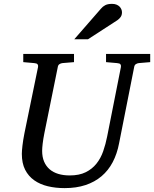

<svg xmlns="http://www.w3.org/2000/svg" viewBox="-20 -947 789 983"><path d="M690.9 -624Q682.1 -623 675.3 -618.4Q668.5 -613.8 667 -604L589.8 -213.9Q579.6 -159.7 557.1 -116.9Q534.7 -74.2 499.8 -44.7Q464.8 -15.1 417.7 0.5Q370.6 16.1 311 16.1Q264.6 16.1 224.9 6.6Q185.1 -2.9 155.3 -23.9Q125.5 -44.9 108.6 -78.1Q91.8 -111.3 91.8 -159.2Q91.8 -174.3 95 -201.7Q98.1 -229 105 -264.2L174.8 -604Q176.3 -612.3 172.4 -617.7Q168.5 -623 154.8 -624L99.1 -628.9V-670.9H358.9V-628.9L299.8 -624Q291 -623 284.2 -618.4Q277.3 -613.8 275.9 -604L207 -264.2Q201.2 -234.9 198.5 -211.7Q195.8 -188.5 195.8 -174.8Q195.8 -143.1 205.8 -119.6Q215.8 -96.2 234.1 -80.3Q252.4 -64.5 278.6 -56.6Q304.7 -48.8 336.9 -48.8Q385.7 -48.8 418.7 -65.2Q451.7 -81.5 473.6 -108.9Q495.6 -136.2 508.3 -172.6Q521 -209 528.8 -249L599.1 -604Q600.6 -612.3 596.7 -617.7Q592.8 -623 579.1 -624L522.9 -628.9V-670.9H749V-628.9ZM604.5 -884.3Q604.5 -870.1 598.1 -860.6Q591.8 -851.1 580.6 -843.3L430.7 -746.1H360.4L496.6 -902.3Q501.5 -908.2 506.8 -912.6Q512.2 -917 518.8 -920.4Q525.4 -923.8 533.9 -925.5Q542.5 -927.2 553.7 -927.2Q566.9 -927.2 576.4 -923.3Q585.9 -919.4 592 -913.3Q598.1 -907.2 601.3 -899.4Q604.5 -891.6 604.5 -884.3Z"/></svg>

Font: Charis SIL Afr
Style: Italic
Weight: 400
Italic angle: -11°
Foundry: SIL International
Version: Version 5.000